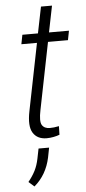

<svg xmlns="http://www.w3.org/2000/svg" viewBox="-61 -698 442 982"><g transform="rotate(-5 160.0 -207.0)"><path d="M245.1 -663.6 217.8 -528.3H320.3L311 -480.5H208.5L139.6 -136.2Q127.9 -79.6 139.6 -60.3Q151.4 -41 179.7 -41Q190.4 -41 201.2 -42.2Q211.9 -43.5 226.6 -46.4L225.6 -2.4Q212.4 2.9 194.6 6.3Q176.8 9.8 159.2 9.8Q111.3 9.8 89.4 -24.9Q67.4 -59.6 83 -136.2L151.9 -480.5H71.8L81.1 -528.3H161.1L188.5 -663.6ZM157.2 108.9Q147.9 152.3 127.4 187.7Q106.9 223.1 75.2 250L46.4 224.6Q69.3 196.3 82.5 169.9Q95.7 143.6 102.5 109.9L112.8 58.6H167Z"/></g></svg>

Font: Franko
Style: Light Italic
Weight: 300
Designer: Google
Version: Version 1.200310; 2013